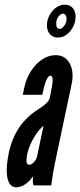

<svg xmlns="http://www.w3.org/2000/svg" viewBox="-20 -790 342 818"><path d="M49.5 8Q67.5 8 86.5 -4.2Q105.5 -16.5 118 -36H120.5Q118.5 -11 123 0H198.5Q202.5 -31 205.5 -49.2Q208.5 -67.5 214 -95L285 -431Q296.5 -484.5 277 -519.8Q257.5 -555 217 -555Q187.5 -555 159.8 -536.8Q132 -518.5 111.8 -487Q91.5 -455.5 83.5 -416.5L77 -386H160Q176.5 -467.5 194.5 -467.5Q210 -467.5 201 -419.5L192 -373Q190 -362.5 177 -349.8Q164 -337 136.5 -320Q33 -252 13 -113Q4 -57 13.5 -24.5Q23 8 49.5 8ZM104 -88Q88.5 -88 94.5 -125.5Q98 -148 109 -173.2Q120 -198.5 135.2 -220.5Q150.5 -242.5 165.5 -254L138 -124Q135 -110.5 124.5 -99.2Q114 -88 104 -88ZM226.5 -630Q247.5 -630 264.8 -643.2Q282 -656.5 292 -677Q302 -697.5 302 -719Q302 -742.5 289.5 -756.2Q277 -770 256.5 -770Q226 -770 203 -742.8Q180 -715.5 180 -681.5Q180 -658.5 192.8 -644.2Q205.5 -630 226.5 -630ZM234.5 -667Q219.5 -667 219.5 -689Q219.5 -708 229.5 -720Q239.5 -732 248.5 -732Q254 -732 258.8 -726Q263.5 -720 263.5 -710Q263.5 -692 253 -679.5Q242.5 -667 234.5 -667Z"/></svg>

Font: League Gothic SemiCondensed Italic
Style: Regular
Weight: 400
Width: 4
Designer: The League of Moveable Type
Version: Version 1.600; ttfautohint (v1.8.3)